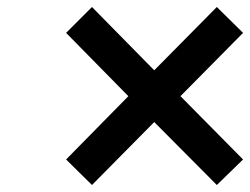

<svg xmlns="http://www.w3.org/2000/svg" viewBox="-20 -563 715 549"><path d="M243 -543 421 -362 600 -543 675 -469 496 -288 675 -107 600 -34 421 -214 243 -34 169 -107 347 -288 169 -469Z"/></svg>

Font: TypoPRO Titillium Text
Style: 800 wt
Weight: 800
Designer: Accademia di Belle Arti di Urbino and others
Foundry: Accademia di Belle Arti di Urbino and others.
Version: Version 25.000